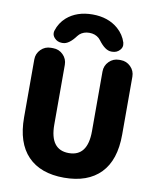

<svg xmlns="http://www.w3.org/2000/svg" viewBox="-103 -1070 923 1137"><g transform="rotate(10 358.5 -501.5)"><path d="M165 -754.9Q200.2 -754.9 225.1 -730Q250 -705.1 250 -669.9V-310.5Q250 -159.2 363.3 -159.2Q476.6 -159.2 476.6 -310.5V-669.9Q476.6 -705.1 501.5 -730Q526.4 -754.9 561.5 -754.9H571.3Q606.4 -754.9 631.3 -730Q656.2 -705.1 656.2 -669.9V-321.3Q656.2 -168 579.6 -89.4Q502.9 -10.7 360.8 -10.7Q218.8 -10.7 142.6 -89.8Q66.4 -168.9 66.4 -321.3V-669.9Q66.4 -705.1 91.3 -730Q116.2 -754.9 151.4 -754.9ZM568.4 -859.4Q570.3 -851.6 570.3 -844.7Q570.3 -828.1 557.6 -814.5Q540 -794.9 511.7 -794.9H506.8Q469.7 -794.9 428.7 -850.6Q423.8 -856.4 418.9 -861.3Q395.5 -881.8 360.8 -881.8Q326.2 -881.8 302.7 -861.3Q297.9 -856.4 293 -850.6Q252 -794.9 214.8 -794.9H210Q182.6 -794.9 165 -814.5Q152.3 -828.1 152.3 -844.7Q152.3 -851.6 154.3 -858.4Q168.9 -906.2 206.1 -939.5Q266.6 -992.2 360.8 -992.2Q455.1 -992.2 515.6 -939.5Q553.7 -906.2 568.4 -859.4Z"/></g></svg>

Font: Gen Jyuu GothicX Heavy
Style: Bold
Weight: 900
Designer: [Source Han Sans]
Ryoko NISHIZUKA  (kana & ideographs); Paul D. Hunt (Latin, Greek & Cyrillic); Wenlong ZHANG  (bopomofo
Version: Version 1.002.20150607